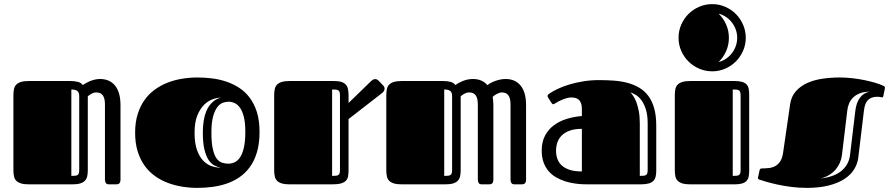

<svg xmlns="http://www.w3.org/2000/svg" viewBox="-20 -892 4302 929"><path d="M44.9 -432.1Q44.9 -448.7 47.9 -461.7Q50.8 -474.6 59.1 -482.9Q67.4 -491.2 82 -495.6Q96.7 -500 120.1 -500H319.8Q341.8 -500 357.7 -495.6Q373.5 -491.2 380.4 -480.5Q386.7 -484.9 395.8 -490Q404.8 -495.1 415.5 -499.5Q426.3 -503.9 438.5 -506.8Q450.7 -509.8 463.9 -509.8Q510.7 -509.8 536.9 -477.5Q563 -445.3 563 -382.8V-22.9Q563 -14.6 560.8 -10Q558.6 -5.4 555.4 -3.2Q552.2 -1 547.9 -0.5Q543.5 0 539.1 0H507.8Q495.1 0 491.5 -7.3Q487.8 -14.6 487.8 -22.9V-387.7Q487.8 -415.5 477.8 -430.2Q467.8 -444.8 445.8 -444.8Q434.6 -444.8 423.1 -438.7Q411.6 -432.6 404.8 -425.8V-68.4Q404.8 -51.3 401.9 -38.6Q398.9 -25.9 390.6 -17.3Q382.3 -8.8 367.7 -4.4Q353 0 329.6 0H120.1Q96.7 0 82 -4.4Q67.4 -8.8 59.1 -17.1Q50.8 -25.4 47.9 -38.1Q44.9 -50.8 44.9 -67.9ZM363.3 -427.7Q363.3 -444.8 354.2 -451.9Q345.2 -459 325.2 -459V-41Q336.9 -41 344.2 -41.7Q351.6 -42.5 356 -45.7Q360.4 -48.8 361.8 -54.9Q363.3 -61 363.3 -72.3Z M935.1 17.1Q898.4 17.1 861.8 11.2Q825.2 5.4 791.7 -7.3Q758.3 -20 729.5 -40.5Q700.7 -61 679.4 -90.8Q658.2 -120.6 646 -159.9Q633.8 -199.2 633.8 -250Q633.8 -299.8 646 -339.1Q658.2 -378.4 679.4 -408.2Q700.7 -438 729.5 -458.7Q758.3 -479.5 791.7 -492.4Q825.2 -505.4 861.8 -511.2Q898.4 -517.1 935.1 -517.1Q968.8 -517.1 1004.2 -512.9Q1039.6 -508.8 1073 -497.8Q1106.4 -486.8 1136 -468Q1165.5 -449.2 1187.7 -419.9Q1210 -390.6 1222.9 -349.9Q1235.8 -309.1 1235.8 -253.9Q1235.8 -197.3 1223.1 -155Q1210.4 -112.8 1188.2 -82.8Q1166 -52.7 1136.7 -33.2Q1107.4 -13.7 1074 -2.7Q1040.5 8.3 1004.9 12.7Q969.2 17.1 935.1 17.1ZM1085 -100.1Q1100.1 -100.1 1115 -106.7Q1129.9 -113.3 1141.4 -130.4Q1152.8 -147.5 1159.9 -177.5Q1167 -207.5 1167 -253.9Q1167 -297.9 1159.9 -326.2Q1152.8 -354.5 1141.1 -370.8Q1129.4 -387.2 1114.7 -393.6Q1100.1 -399.9 1085 -399.9Q1073.2 -399.9 1058.8 -395Q1044.4 -390.1 1032 -374.3Q1019.5 -358.4 1011.2 -328.9Q1002.9 -299.3 1002.9 -250Q1002.9 -200.7 1009.8 -170.9Q1016.6 -141.1 1027.8 -125.5Q1039.1 -109.9 1054 -105Q1068.8 -100.1 1085 -100.1ZM1048.3 -80.6Q1032.2 -83.5 1016.6 -91.8Q1001 -100.1 988.8 -118.9Q976.6 -137.7 969 -169.2Q961.4 -200.7 961.4 -250Q961.4 -282.7 965.6 -307.6Q969.7 -332.5 976.8 -350.6Q983.9 -368.7 993.2 -380.9Q1002.4 -393.1 1012 -401.1Q1021.5 -409.2 1031 -413.3Q1040.5 -417.5 1048.3 -419.4Q1031.2 -419.4 1009.3 -411.9Q987.3 -404.3 967.8 -385.3Q948.2 -366.2 934.8 -333.3Q921.4 -300.3 921.4 -250Q921.4 -199.2 933.1 -166.5Q944.8 -133.8 963.1 -114.7Q981.4 -95.7 1004.2 -88.1Q1026.9 -80.6 1048.3 -80.6Z M1306.6 -432.1Q1306.6 -448.7 1309.6 -461.7Q1312.5 -474.6 1320.8 -482.9Q1329.1 -491.2 1343.8 -495.6Q1358.4 -500 1381.8 -500H1595.7Q1618.2 -500 1631.8 -495.6Q1645.5 -491.2 1653.3 -482.4Q1661.1 -473.6 1663.8 -460.4Q1666.5 -447.3 1666.5 -429.7V-393.6L1774.9 -499Q1785.6 -509.3 1794.9 -509.3Q1800.3 -509.3 1804.4 -507.1Q1808.6 -504.9 1811.5 -502L1833.5 -479Q1840.8 -471.7 1840.8 -462.9Q1840.8 -457.5 1837.6 -451.9Q1834.5 -446.3 1827.6 -440.9L1666.5 -315.9V-68.8Q1666.5 -51.8 1664.1 -38.8Q1661.6 -25.9 1653.3 -17.3Q1645 -8.8 1629.4 -4.4Q1613.8 0 1586.9 0H1381.8Q1358.4 0 1343.8 -4.4Q1329.1 -8.8 1320.8 -17.1Q1312.5 -25.4 1309.6 -38.1Q1306.6 -50.8 1306.6 -67.9ZM1625 -427.7Q1625 -438.5 1623.5 -444.8Q1622.1 -451.2 1617.7 -454.3Q1613.3 -457.5 1606 -458.3Q1598.6 -459 1586.9 -459V-41Q1598.6 -41 1606 -41.7Q1613.3 -42.5 1617.7 -45.7Q1622.1 -48.8 1623.5 -54.9Q1625 -61 1625 -72.3Z M1849.1 -432.1Q1849.1 -448.7 1852.1 -461.7Q1855 -474.6 1863.3 -482.9Q1871.6 -491.2 1886.2 -495.6Q1900.9 -500 1924.3 -500H2124Q2146 -500 2161.1 -495.6Q2176.3 -491.2 2183.1 -480.5Q2189.5 -485.4 2198.7 -490.5Q2208 -495.6 2219 -500Q2230 -504.4 2242.4 -507.1Q2254.9 -509.8 2268.1 -509.8Q2313 -509.8 2338.4 -480Q2344.7 -485.4 2354.5 -490.7Q2364.3 -496.1 2376 -500.2Q2387.7 -504.4 2400.6 -507.1Q2413.6 -509.8 2426.3 -509.8Q2473.1 -509.8 2499.3 -477.5Q2525.4 -445.3 2525.4 -382.8V-22.9Q2525.4 -14.6 2523.2 -10Q2521 -5.4 2517.6 -3.2Q2514.2 -1 2509.8 -0.5Q2505.4 0 2501 0H2470.2Q2457.5 0 2453.9 -7.3Q2450.2 -14.6 2450.2 -22.9V-387.7Q2450.2 -415.5 2440.2 -430.2Q2430.2 -444.8 2408.2 -444.8Q2402.3 -444.8 2396 -442.6Q2389.6 -440.4 2383.5 -437.3Q2377.4 -434.1 2372.3 -430.4Q2367.2 -426.8 2363.8 -423.3Q2365.2 -414.1 2366.2 -404.1Q2367.2 -394 2367.2 -382.8V-22.9Q2367.2 -14.6 2365 -10Q2362.8 -5.4 2359.6 -3.2Q2356.4 -1 2352.1 -0.5Q2347.7 0 2343.3 0H2312Q2299.3 0 2295.7 -7.3Q2292 -14.6 2292 -22.9V-387.7Q2292 -415.5 2282 -430.2Q2272 -444.8 2250 -444.8Q2238.8 -444.8 2227.3 -438.7Q2215.8 -432.6 2209 -425.8V-68.4Q2209 -51.3 2206.1 -38.6Q2203.1 -25.9 2194.8 -17.3Q2186.5 -8.8 2171.9 -4.4Q2157.2 0 2133.8 0H1924.3Q1900.9 0 1886.2 -4.4Q1871.6 -8.8 1863.3 -17.1Q1855 -25.4 1852.1 -38.1Q1849.1 -50.8 1849.1 -67.9ZM2167.5 -427.7Q2167.5 -444.8 2158.4 -451.9Q2149.4 -459 2129.4 -459V-41Q2141.1 -41 2148.4 -41.7Q2155.8 -42.5 2160.2 -45.7Q2164.6 -48.8 2166 -54.9Q2167.5 -61 2167.5 -72.3Z M2819.3 0Q2793 0 2766.4 -3.4Q2739.7 -6.8 2715.6 -14.4Q2691.4 -22 2670.4 -34.2Q2649.4 -46.4 2634 -64.5Q2618.7 -82.5 2609.9 -106.9Q2601.1 -131.3 2601.1 -163.1Q2601.1 -205.6 2617.2 -235.8Q2633.3 -266.1 2660.4 -286.1Q2687.5 -306.2 2722.7 -316.9Q2757.8 -327.6 2795.4 -330.6V-364.3Q2795.4 -383.3 2790.5 -394.5Q2785.6 -405.8 2778.1 -411.4Q2770.5 -417 2761.5 -418.7Q2752.4 -420.4 2744.1 -420.4Q2734.4 -420.4 2723.4 -417.5Q2712.4 -414.6 2702.1 -410.4Q2691.9 -406.2 2682.6 -401.4Q2673.3 -396.5 2667 -392.6Q2664.1 -390.6 2661.6 -389.2Q2659.2 -387.7 2656.7 -387.7Q2652.3 -387.7 2648.4 -394L2631.8 -420.4Q2629.4 -423.8 2629.4 -427.7Q2629.4 -431.6 2632.6 -434.6Q2635.7 -437.5 2638.7 -439.5Q2654.8 -450.7 2679.7 -462.4Q2704.6 -474.1 2735.6 -483.4Q2766.6 -492.7 2802.7 -498.5Q2838.9 -504.4 2877.4 -504.4Q2914.1 -504.4 2949 -502Q2983.9 -499.5 3014.9 -491.5Q3045.9 -483.4 3071.5 -468.5Q3097.2 -453.6 3116 -429.2Q3134.8 -404.8 3145 -369.1Q3155.3 -333.5 3155.3 -283.7V-65.9Q3155.3 -49.8 3152.3 -37.4Q3149.4 -24.9 3141.1 -16.6Q3132.8 -8.3 3118.2 -4.2Q3103.5 0 3080.1 0ZM2795.4 -268.6Q2760.3 -268.6 2736.3 -259.8Q2712.4 -251 2697.8 -236.3Q2683.1 -221.7 2676.8 -202.4Q2670.4 -183.1 2670.4 -162.6Q2670.4 -142.1 2676.8 -123.8Q2683.1 -105.5 2697.8 -91.8Q2712.4 -78.1 2736.3 -70.3Q2760.3 -62.5 2795.4 -62.5ZM3075.7 -41Q3087.4 -41 3094.7 -41.7Q3102.1 -42.5 3106.4 -45.7Q3110.8 -48.8 3112.3 -54.9Q3113.8 -61 3113.8 -72.3V-294.4Q3113.8 -334 3105.5 -361.1Q3097.2 -388.2 3084.7 -405.5Q3072.3 -422.9 3057.6 -431.9Q3043 -440.9 3030.3 -445.3Q3036.1 -439 3044.2 -427.2Q3052.2 -415.5 3059.1 -397.5Q3065.9 -379.4 3070.8 -354.2Q3075.7 -329.1 3075.7 -296.4Z M3245.1 -432.1Q3245.1 -448.7 3248 -461.7Q3251 -474.6 3259.3 -482.9Q3267.6 -491.2 3282.2 -495.6Q3296.9 -500 3320.3 -500H3534.2Q3556.6 -500 3570.6 -495.8Q3584.5 -491.7 3592.3 -483.4Q3600.1 -475.1 3602.5 -462.4Q3605 -449.7 3605 -432.1V-66.9Q3605 -50.3 3602.5 -37.8Q3600.1 -25.4 3592.3 -16.8Q3584.5 -8.3 3570.6 -4.2Q3556.6 0 3534.2 0H3320.3Q3296.9 0 3282.2 -4.4Q3267.6 -8.8 3259.3 -17.1Q3251 -25.4 3248 -38.1Q3245.1 -50.8 3245.1 -67.9ZM3263.2 -709Q3263.2 -742.7 3276.1 -772.5Q3289.1 -802.2 3311 -824.2Q3333 -846.2 3362.8 -859.1Q3392.6 -872.1 3426.3 -872.1Q3459.5 -872.1 3489 -859.1Q3518.6 -846.2 3540.5 -824.2Q3562.5 -802.2 3575.4 -772.5Q3588.4 -742.7 3588.4 -709Q3588.4 -675.8 3575.4 -646.2Q3562.5 -616.7 3540.5 -594.7Q3518.6 -572.8 3489 -559.8Q3459.5 -546.9 3426.3 -546.9Q3392.6 -546.9 3362.8 -559.8Q3333 -572.8 3311 -594.7Q3289.1 -616.7 3276.1 -646.2Q3263.2 -675.8 3263.2 -709ZM3563.5 -427.7Q3563.5 -438.5 3562 -444.8Q3560.5 -451.2 3556.2 -454.3Q3551.8 -457.5 3544.4 -458.3Q3537.1 -459 3525.4 -459V-41Q3537.1 -41 3544.4 -41.7Q3551.8 -42.5 3556.2 -45.7Q3560.5 -48.8 3562 -54.9Q3563.5 -61 3563.5 -72.3ZM3506.8 -709Q3506.8 -674.8 3493.4 -644.5Q3480 -614.3 3457 -591.8Q3476.6 -596.7 3492.9 -607.9Q3509.3 -619.1 3521.2 -634.5Q3533.2 -649.9 3540 -668.9Q3546.9 -688 3546.9 -709Q3546.9 -730 3540 -749Q3533.2 -768.1 3521.2 -783.4Q3509.3 -798.8 3492.9 -809.8Q3476.6 -820.8 3457 -826.2Q3480 -803.7 3493.4 -773.4Q3506.8 -743.2 3506.8 -709Z M4043 -517.1Q4074.2 -517.1 4105.5 -513.4Q4136.7 -509.8 4164.8 -503.9Q4192.9 -498 4216.1 -491Q4239.3 -483.9 4253.9 -477.1Q4256.3 -476.1 4259 -474.1Q4261.7 -472.2 4261.7 -466.8Q4261.7 -465.3 4261.2 -462.9Q4260.7 -460.4 4260.3 -458L4254.4 -429.2Q4253.4 -423.3 4251.7 -422.1Q4250 -420.9 4248.5 -420.9Q4246.1 -420.9 4239.3 -422.4Q4232.4 -423.8 4224.6 -423.8Q4196.8 -423.8 4180.7 -408.9Q4164.6 -394 4160.2 -356.9L4132.8 -128.9Q4128.9 -98.6 4112.5 -72.3Q4096.2 -45.9 4065.4 -25.9Q4034.7 -5.9 3989.5 5.6Q3944.3 17.1 3883.8 17.1Q3845.7 17.1 3809.6 12.5Q3773.4 7.8 3742.9 1.2Q3712.4 -5.4 3689.7 -12Q3667 -18.6 3655.8 -22.5Q3651.9 -23.4 3649.7 -25.1Q3647.5 -26.9 3647.5 -30.8Q3647.5 -32.7 3647.9 -35.2Q3648.4 -37.6 3649.4 -41L3655.3 -68.4Q3656.2 -72.3 3658.7 -74.7Q3661.1 -77.1 3667.5 -77.1Q3683.6 -77.1 3700 -78.9Q3716.3 -80.6 3730.2 -87.9Q3744.1 -95.2 3754.6 -110.4Q3765.1 -125.5 3769 -152.8L3803.2 -388.2Q3808.6 -425.3 3830.6 -450.2Q3852.5 -475.1 3885 -490Q3917.5 -504.9 3958.5 -511Q3999.5 -517.1 4043 -517.1ZM3950.2 -28.3Q4017.6 -36.1 4052.5 -66.2Q4087.4 -96.2 4092.8 -141.1L4118.7 -356.9Q4123 -394 4140.4 -418.5Q4157.7 -442.9 4188 -448.2Q4160.6 -448.2 4141.4 -440.9Q4122.1 -433.6 4108.9 -421.1Q4095.7 -408.7 4088.6 -392.1Q4081.5 -375.5 4079.6 -356.9L4053.7 -141.1Q4051.3 -122.1 4043.7 -104.5Q4036.1 -86.9 4023.4 -72Q4010.7 -57.1 3992.4 -45.7Q3974.1 -34.2 3950.2 -28.3Z"/></svg>

Font: Fascinate Inline
Style: Regular
Weight: 900
Designer: Astigmatic (AOETI)
Foundry: Astigmatic (AOETI)
Version: Version 1.000